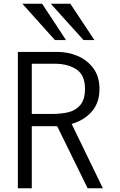

<svg xmlns="http://www.w3.org/2000/svg" viewBox="-20 -1001 640 1021"><path d="M75 -725H286Q340.5 -725 391.5 -704Q442.5 -683 475.8 -638.8Q509 -594.5 509 -528Q509 -454.5 468 -407.8Q427 -361 361 -342L527 0H446L284 -330H273H149V0H75ZM432 -529Q432 -602.5 386.2 -632.2Q340.5 -662 272 -662H149V-395H251Q305.5 -395 344 -404.2Q382.5 -413.5 407.2 -442.8Q432 -472 432 -529ZM99 -981H204L331 -788H272ZM250 -981H354L482 -788H424Z"/></svg>

Font: JuliaMono Light
Style: Regular
Weight: 300
Monospace: yes
Designer: cormullion
Foundry: corm
Version: Version 0.054; ttfautohint (v1.8.4)